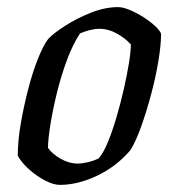

<svg xmlns="http://www.w3.org/2000/svg" viewBox="-20 -520 500 540"><path d="M148 0Q131 0 107.5 -12Q84 -24 62.5 -43Q41 -62 30 -82Q30 -124 38.5 -173Q47 -222 59.5 -270Q72 -318 87 -355.5Q102 -393 116 -411Q130 -426 162.5 -447Q195 -468 235 -484Q275 -500 312 -500Q326 -500 345 -492Q364 -484 383 -472Q402 -460 416 -447Q430 -434 433 -425Q433 -394 425.5 -348.5Q418 -303 405 -254.5Q392 -206 377 -164Q362 -122 347 -98Q308 -52 253.5 -26Q199 0 148 0ZM199 -60Q211 -60 228 -64Q245 -68 258 -75Q271 -90 283.5 -120.5Q296 -151 307.5 -190Q319 -229 328 -268.5Q337 -308 342.5 -341.5Q348 -375 348 -395Q333 -412 309 -425.5Q285 -439 260 -439Q247 -439 233 -435.5Q219 -432 205 -426Q184 -394 167.5 -349Q151 -304 139.5 -256.5Q128 -209 121.5 -168Q115 -127 115 -104Q127 -87 150.5 -73.5Q174 -60 199 -60Z"/></svg>

Font: Texturina
Style: Italic
Weight: 400
Italic angle: -11°
Designer: Guillermo Torres Carreño
Foundry: Omnibus-Type
Version: Version 1.002; ttfautohint (v1.8.3)